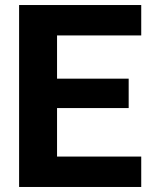

<svg xmlns="http://www.w3.org/2000/svg" viewBox="-20 -744 597 764"><path d="M56 -724H542V-603H207V-431H492V-314H207V-121H542V0H56Z"/></svg>

Font: Freesentation 8 ExtraBold
Style: Regular
Weight: 800
Designer: glyphs from Roboto by Christian Robertson / Hangul glyphs from Noto Sans CJK(Source Han Sans) by Jang Soo-young and Kang
Foundry: PT&
Version: Version 2.001